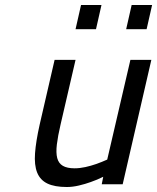

<svg xmlns="http://www.w3.org/2000/svg" viewBox="-20 -739 630 770"><path d="M587 -499 472 0H388L394 -30Q370 -18 344 -9Q322 -1 296.5 5Q271 11 248 11Q199 11 170 -3Q141 -17 129 -47Q117 -77 120.5 -124.5Q124 -172 139 -239L199 -499H283L223 -240Q212 -193 208 -159.5Q204 -126 209.5 -105Q215 -84 232 -74Q249 -64 279 -64Q300 -64 322.5 -69Q345 -74 365 -81Q388 -89 410 -99L503 -499ZM305 -719H387L365 -622H283ZM508 -719H590L568 -622H486Z"/></svg>

Font: Panefresco 500wt
Style: Italic
Weight: 700
Foundry: Campivisivi & Chank Co
Version: Version 1.000